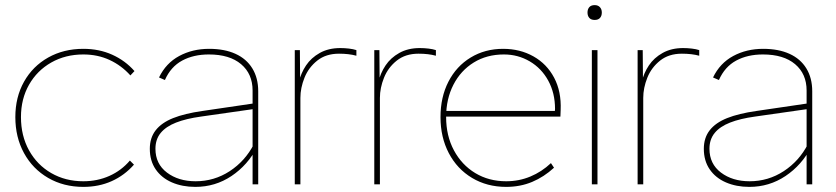

<svg xmlns="http://www.w3.org/2000/svg" viewBox="-20 -721 3270 751"><path d="M40 -263Q40 -341 74 -401.5Q108 -462 168.5 -496Q229 -530 306 -530Q368 -530 419 -507Q470 -484 506 -443L490 -426Q455 -465 408.5 -486.5Q362 -508 306 -508Q236 -508 180.5 -476.5Q125 -445 93.5 -389.5Q62 -334 62 -263Q62 -190 93.5 -133Q125 -76 180.5 -44Q236 -12 306 -12Q361 -12 408 -33Q455 -54 488 -93L504 -77Q467 -35 417 -12.5Q367 10 306 10Q229 10 168.5 -25Q108 -60 74 -122Q40 -184 40 -263Z M797 -508Q737 -508 692.5 -484Q648 -460 625 -408L602 -418Q629 -474 681 -502Q733 -530 798 -530Q858 -530 901 -510.5Q944 -491 967 -453.5Q990 -416 990 -364V0H968V-367Q968 -432 923 -470Q878 -508 797 -508ZM566 -139Q566 -182 589 -211.5Q612 -241 657 -259Q702 -277 772 -287L976 -317V-295L766 -265Q708 -257 668.5 -241.5Q629 -226 608.5 -201Q588 -176 588 -139Q588 -80 633 -46Q678 -12 745 -12Q818 -12 878.5 -51.5Q939 -91 973 -157L986 -146Q949 -75 885.5 -32.5Q822 10 744 10Q693 10 652.5 -7.5Q612 -25 589 -58.5Q566 -92 566 -139Z M1133 -525H1153L1154 -398L1148 -396Q1149 -398 1149 -400Q1157 -435 1177 -465Q1197 -495 1231 -514Q1265 -533 1311 -533Q1328 -533 1345 -531Q1362 -529 1374 -525V-503Q1345 -511 1306 -511Q1255 -511 1221 -484Q1187 -457 1171 -417Q1155 -377 1155 -338V0H1133Z M1444 -525H1464L1465 -398L1459 -396Q1460 -398 1460 -400Q1468 -435 1488 -465Q1508 -495 1542 -514Q1576 -533 1622 -533Q1639 -533 1656 -531Q1673 -529 1685 -525V-503Q1656 -511 1617 -511Q1566 -511 1532 -484Q1498 -457 1482 -417Q1466 -377 1466 -338V0H1444Z M1703 -263Q1703 -341 1734 -401.5Q1765 -462 1821 -496Q1877 -530 1948 -530Q2014 -530 2066.5 -500.5Q2119 -471 2147.5 -417Q2176 -363 2173 -291L2172 -265H1715V-287H2161L2149 -270L2151 -295Q2151 -357 2124.5 -405.5Q2098 -454 2052 -481Q2006 -508 1951 -508Q1884 -508 1833 -476.5Q1782 -445 1753.5 -389.5Q1725 -334 1725 -263Q1725 -190 1755.5 -133Q1786 -76 1839 -44Q1892 -12 1960 -12Q2010 -12 2054.5 -30.5Q2099 -49 2135 -83L2147 -65Q2108 -29 2061.5 -9.5Q2015 10 1960 10Q1885 10 1826.5 -25Q1768 -60 1735.5 -122Q1703 -184 1703 -263Z M2295 -525H2317V0H2295ZM2278 -672Q2278 -685 2285 -693Q2292 -701 2306 -701Q2319 -701 2326.5 -693Q2334 -685 2334 -672Q2334 -659 2327 -651Q2320 -643 2306 -643Q2292 -643 2285 -651Q2278 -659 2278 -672Z M2474 -525H2494L2495 -398L2489 -396Q2490 -398 2490 -400Q2498 -435 2518 -465Q2538 -495 2572 -514Q2606 -533 2652 -533Q2669 -533 2686 -531Q2703 -529 2715 -525V-503Q2686 -511 2647 -511Q2596 -511 2562 -484Q2528 -457 2512 -417Q2496 -377 2496 -338V0H2474Z M2964 -508Q2904 -508 2859.5 -484Q2815 -460 2792 -408L2769 -418Q2796 -474 2848 -502Q2900 -530 2965 -530Q3025 -530 3068 -510.5Q3111 -491 3134 -453.5Q3157 -416 3157 -364V0H3135V-367Q3135 -432 3090 -470Q3045 -508 2964 -508ZM2733 -139Q2733 -182 2756 -211.5Q2779 -241 2824 -259Q2869 -277 2939 -287L3143 -317V-295L2933 -265Q2875 -257 2835.5 -241.5Q2796 -226 2775.5 -201Q2755 -176 2755 -139Q2755 -80 2800 -46Q2845 -12 2912 -12Q2985 -12 3045.5 -51.5Q3106 -91 3140 -157L3153 -146Q3116 -75 3052.5 -32.5Q2989 10 2911 10Q2860 10 2819.5 -7.5Q2779 -25 2756 -58.5Q2733 -92 2733 -139Z"/></svg>

Font: Easer Grotesk Variable
Style: Regular
Weight: 400
Designer: Boardeaser, Bonnie Shaver-Troup, Thomas Jockin
Foundry: Lexend
Version: Version 1.001;Glyphs 3.1.2 (3151)